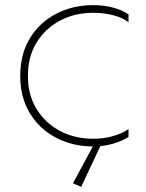

<svg xmlns="http://www.w3.org/2000/svg" viewBox="-20 -562 571 750"><path d="M482 -506V-475Q461 -492 424 -502Q387 -512 344 -512Q272 -512 214.5 -481.5Q157 -451 123 -396Q89 -341 89 -265Q89 -191 123 -136Q157 -81 214.5 -50.5Q272 -20 344 -20Q387 -20 423.5 -31Q460 -42 482 -58V-27Q457 -11 421 -0.5Q385 10 344 10Q264 10 199 -24Q134 -58 96.5 -120Q59 -182 59 -265Q59 -350 96.5 -412Q134 -474 199 -508Q264 -542 344 -542Q385 -542 421 -532.5Q457 -523 482 -506ZM348 0H376L297 168L265 154Z"/></svg>

Font: Roundo Variable
Style: Regular
Weight: 200
Designer: Shiva Nallaperumal
Foundry: Indian Type Foundry
Version: Version 2.000